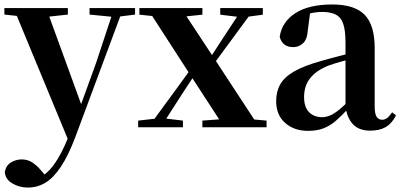

<svg xmlns="http://www.w3.org/2000/svg" viewBox="-27 -572 1803 863"><path d="M98.5 271Q59.5 271 28.2 252.3Q-3.2 233.6 -5.4 201.1Q-0.2 171.7 22.3 158.1Q44.8 144.5 71.1 144.5Q97.6 144.5 118.5 158.4Q139.4 172.4 157.6 194L187.7 229.9L152.6 252.4L133.4 235.4Q181.2 214.9 214.7 169.1Q248.3 123.3 279 46.7L309.1 -25.6L318 -49.7L405.1 -289.9L486.4 -535.7H527.3L312 42.9Q280.1 127.2 246.7 177.4Q213.2 227.6 177 249.3Q140.7 271 98.5 271ZM285.7 72.2 34.1 -535.7H180.5L340.1 -97.3L346.1 -86.2ZM-7.3 -506.5V-535.7H278V-506.5L179.7 -495.8H93.6ZM375.5 -506.5V-535.7H580.1V-506.5L498.4 -496.1H480.8Z M594 0V-29.9L682.5 -39.9H711.6L795.3 -29.9V0ZM639.7 0 867.4 -311.7 889.2 -291.7H884.5L789.3 -146L695.4 0ZM882.6 0V-29.9L1020.4 -40.2H1057.6L1171.2 -29.9V0ZM901.1 -239.8 879.2 -261.5H884.8L974.3 -399.1L1064 -535.7H1118.7ZM981.1 0 830.7 -231.4 634.1 -535.7H786.8L932 -315.2L1138.5 0ZM599.5 -506V-535.7H882.8V-506L774.7 -494.8H708.2ZM962.9 -506V-535.7H1154.3V-506L1077.2 -495.5H1049Z M1357.6 16.2Q1295.2 16.2 1254.8 -19.4Q1214.3 -54.9 1214.3 -117.6Q1214.3 -161.2 1233 -193.6Q1251.7 -226.1 1296.1 -251.5Q1340.6 -277 1416.4 -297.9Q1455.8 -309.4 1505.4 -322Q1555 -334.6 1595 -344.4V-318.9Q1555 -308.9 1515 -297.6Q1474.9 -286.4 1448.1 -276.7Q1394.3 -254.9 1367.1 -220.6Q1339.8 -186.4 1339.8 -135.9Q1339.8 -90.4 1362.1 -67.9Q1384.3 -45.3 1421 -45.3Q1437.3 -45.3 1455.7 -52.6Q1474.1 -59.9 1498.4 -79.7Q1522.8 -99.4 1556.3 -135.5L1571.8 -82.4H1536.7Q1507.6 -50.6 1482.2 -28.7Q1456.7 -6.8 1427.4 4.7Q1398 16.2 1357.6 16.2ZM1637.1 15.2Q1585.6 15.2 1558.9 -14.2Q1532.2 -43.6 1525.9 -94V-96.5V-381.4Q1525.9 -434.7 1515.8 -464.5Q1505.7 -494.3 1482.6 -506.3Q1459.5 -518.3 1421 -518.3Q1395.4 -518.3 1368.3 -512.2Q1341.2 -506.1 1304.8 -491.2L1367.1 -516.3L1356.9 -439.2Q1354.3 -395.9 1335.6 -378Q1316.8 -360.2 1291.3 -360.2Q1242.1 -360.2 1230.2 -406.5Q1239.9 -473.5 1300.4 -512.7Q1360.9 -551.9 1466.1 -551.9Q1566.4 -551.9 1611.7 -505.9Q1657.1 -459.8 1657.1 -356.2V-94.8Q1657.1 -60.3 1665.8 -47Q1674.6 -33.8 1690.7 -33.8Q1702.3 -33.8 1712.3 -40.9Q1722.3 -48.1 1735.7 -67.2L1752.9 -53.4Q1735 -17.5 1707.2 -1.1Q1679.4 15.2 1637.1 15.2Z"/></svg>

Font: Noto Serif SC
Style: Regular
Weight: 200
Designer: Ryoko NISHIZUKA 西塚涼子 (kana & ideographs); Frank Grießhammer (Latin, Greek & Cyrillic); Wenlong ZHANG 张文龙 (bopomofo); San
Foundry: Adobe
Version: Version 2.001;hotconv 1.1.0;makeotfexe 2.6.0